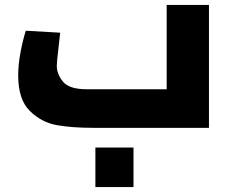

<svg xmlns="http://www.w3.org/2000/svg" viewBox="-20 -520 933 781"><path d="M54 0ZM830 -500V0H358Q273 0 211 -11Q149 -22 101.5 -68.5Q54 -115 54 -213Q54 -257 63.5 -307.5Q73 -358 85 -395L225 -387Q226 -398 218 -326Q211 -267 211 -253Q211 -218 236.5 -187.5Q262 -157 332 -157H658V-500ZM368 80H523V241H368Z"/></svg>

Font: Cairo Black
Style: Regular
Weight: 900
Designer: Mohamed Gaber, the designers of Titillium
Foundry: Kief Type Foundry
Version: Version 2.009; ttfautohint (v1.5.33-1714) -l 8 -r 50 -G 200 